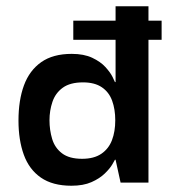

<svg xmlns="http://www.w3.org/2000/svg" viewBox="-20 -583 545 613"><path d="M208 10Q148 10 110.5 -16Q73 -42 56 -89Q39 -136 39 -198Q39 -263 56.5 -310.5Q74 -358 111.5 -384.5Q149 -411 209 -411Q248 -411 274.5 -398.5Q301 -386 316.5 -369Q332 -352 339 -338Q346 -324 347 -321H349V-563H454V0H365L349 -73H347Q346 -71 338.5 -58Q331 -45 314.5 -29Q298 -13 272 -1.5Q246 10 208 10ZM242 -76Q280 -76 303.5 -92Q327 -108 337.5 -135.5Q348 -163 348 -199Q348 -234 338 -261.5Q328 -289 305 -304.5Q282 -320 245 -320Q204 -320 180.5 -303Q157 -286 147.5 -258Q138 -230 138 -199Q138 -168 146.5 -139.5Q155 -111 178 -93.5Q201 -76 242 -76ZM214 -456V-517H496V-456Z"/></svg>

Font: Darker Grotesque Light
Style: Bold
Weight: 700
Version: Version 1.000;gftools[0.9.28]